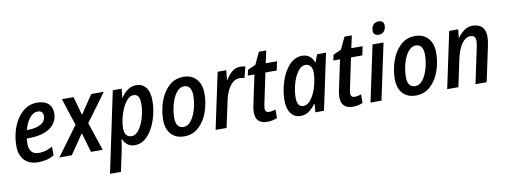

<svg xmlns="http://www.w3.org/2000/svg" viewBox="-73 -1168 4810 1825"><g transform="rotate(-10 2332.0 -255.0)"><path d="M34 -178Q34 -274 66.5 -359.5Q99 -445 159 -497.5Q219 -550 299 -550Q368 -550 405.5 -516.5Q443 -483 443 -423Q443 -334 369.5 -282.5Q296 -231 159 -231H145Q141 -211 141 -184Q141 -76 235 -76Q269 -76 298.5 -84.5Q328 -93 367 -113V-28Q331 -8 294 1Q257 10 212 10Q128 10 81 -39.5Q34 -89 34 -178ZM167 -310Q251 -310 296.5 -338Q342 -366 342 -416Q342 -440 328.5 -453Q315 -466 288 -466Q248 -466 212.5 -423.5Q177 -381 159 -310Z M623 -279 538 -541H650L700 -361L821 -541H942L745 -273L836 0H723L668 -190L538 0H418Z M1029 -541H1115L1105 -456H1109Q1173 -550 1255 -550Q1314 -550 1348.5 -506.5Q1383 -463 1383 -378Q1383 -289 1354 -198.5Q1325 -108 1271 -49Q1217 10 1145 10Q1104 10 1076 -11.5Q1048 -33 1033 -70H1030Q1023 -14 1014 33L970 237H865ZM1274 -372Q1274 -461 1214 -461Q1173 -461 1138 -412.5Q1103 -364 1082.5 -294Q1062 -224 1062 -166Q1062 -125 1079.5 -102.5Q1097 -80 1130 -80Q1171 -80 1204 -126Q1237 -172 1255.5 -240.5Q1274 -309 1274 -372Z M1451 -180Q1451 -265 1479.5 -350.5Q1508 -436 1566.5 -493Q1625 -550 1710 -550Q1790 -550 1836 -499Q1882 -448 1882 -358Q1882 -270 1853 -185.5Q1824 -101 1765.5 -46Q1707 9 1623 9Q1543 9 1497 -41Q1451 -91 1451 -180ZM1774 -362Q1774 -406 1756.5 -433Q1739 -460 1702 -460Q1658 -460 1625 -415.5Q1592 -371 1575 -305Q1558 -239 1558 -178Q1558 -131 1577 -105.5Q1596 -80 1633 -80Q1674 -80 1706 -122Q1738 -164 1756 -229.5Q1774 -295 1774 -362Z M2041 -541H2124L2115 -448H2119Q2149 -498 2183 -524.5Q2217 -551 2263 -551Q2288 -551 2309 -544L2282 -438Q2257 -445 2237 -445Q2182 -445 2143 -392Q2104 -339 2088 -262L2032 0H1926Z M2312 -101Q2312 -130 2321 -172L2381 -455H2317L2328 -509L2405 -543L2460 -660H2531L2505 -541H2614L2596 -455H2487L2426 -166Q2419 -129 2419 -120Q2419 -80 2458 -80Q2488 -80 2520 -93V-10Q2502 -1 2475 4.5Q2448 10 2424 10Q2370 10 2341 -17.5Q2312 -45 2312 -101Z M2619 -162Q2619 -250 2648 -341Q2677 -432 2731 -491.5Q2785 -551 2857 -551Q2899 -551 2927 -529.5Q2955 -508 2970 -468H2974L3001 -541H3087L2972 0H2889L2896 -81H2892Q2860 -38 2825 -14Q2790 10 2747 10Q2688 10 2653.5 -34.5Q2619 -79 2619 -162ZM2923 -259Q2939 -323 2939 -376Q2939 -414 2921.5 -437Q2904 -460 2873 -460Q2832 -460 2799 -414.5Q2766 -369 2747 -300.5Q2728 -232 2728 -168Q2728 -124 2743 -101.5Q2758 -79 2787 -79Q2832 -79 2868 -131Q2904 -183 2923 -259Z M3138 -101Q3138 -130 3147 -172L3207 -455H3143L3154 -509L3231 -543L3286 -660H3357L3331 -541H3440L3422 -455H3313L3252 -166Q3245 -129 3245 -120Q3245 -80 3284 -80Q3314 -80 3346 -93V-10Q3328 -1 3301 4.5Q3274 10 3250 10Q3196 10 3167 -17.5Q3138 -45 3138 -101Z M3559 -669Q3559 -702 3577.5 -724.5Q3596 -747 3629 -747Q3654 -747 3667.5 -735Q3681 -723 3681 -700Q3681 -665 3662 -643Q3643 -621 3612 -621Q3587 -621 3573 -633Q3559 -645 3559 -669ZM3536 -541H3642L3527 0H3421Z M3687 -180Q3687 -265 3715.5 -350.5Q3744 -436 3802.5 -493Q3861 -550 3946 -550Q4026 -550 4072 -499Q4118 -448 4118 -358Q4118 -270 4089 -185.5Q4060 -101 4001.5 -46Q3943 9 3859 9Q3779 9 3733 -41Q3687 -91 3687 -180ZM4010 -362Q4010 -406 3992.5 -433Q3975 -460 3938 -460Q3894 -460 3861 -415.5Q3828 -371 3811 -305Q3794 -239 3794 -178Q3794 -131 3813 -105.5Q3832 -80 3869 -80Q3910 -80 3942 -122Q3974 -164 3992 -229.5Q4010 -295 4010 -362Z M4276 -541H4362L4354 -457H4356Q4384 -500 4421 -525.5Q4458 -551 4504 -551Q4560 -551 4592.5 -519Q4625 -487 4625 -425Q4625 -388 4613 -333L4542 1H4434L4504 -328Q4515 -381 4515 -404Q4515 -457 4465 -457Q4419 -457 4381.5 -405Q4344 -353 4324 -258L4269 1H4161Z"/></g></svg>

Font: Noto Sans UI NarrowMedium
Style: Italic
Weight: 500
Width: 4
Italic angle: -12°
Designer: Monotype Design Team
Foundry: Monotype Imaging Inc.
Version: Version 1.001